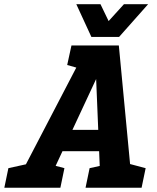

<svg xmlns="http://www.w3.org/2000/svg" viewBox="-74 -880 736 900"><path d="M-9.7 0 337.7 -667H483L546.3 0H397.7L370.7 -654H444L139 0ZM148.7 -171.3 170.3 -271.3H482.3L460.7 -171.3ZM-53.7 0 -34.7 -91.7 71 -115 26.3 0ZM129 0 127.7 -118.3 228 -91.7 209 0ZM327 0 346 -91.7 451.7 -115 407 0ZM509.7 0 508.3 -118.3 608.7 -91.7 589.7 0ZM261 -667H341L335 -548.7L241 -575.3ZM367.7 -707 507 -860.3H620.3L484.3 -707ZM471 -707H354.3L283.7 -860.3H397Z"/></svg>

Font: Epunda Slab Light
Style: Italic
Weight: 300
Italic angle: -12°
Designer: Simon Atzbach
Foundry: typofactur
Version: Version 1.102